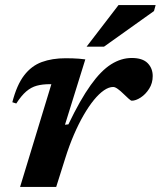

<svg xmlns="http://www.w3.org/2000/svg" viewBox="-20 -735 632 755"><path d="M182 -404Q181 -404 179.2 -404Q177.5 -404 176 -404Q147 -404 124.8 -398Q102.5 -392 83.2 -375.5Q64 -359 44 -328L28.5 -333Q46 -401 74.8 -438.5Q103.5 -476 144.2 -491Q185 -506 238.5 -506Q254 -506 266.5 -505.5Q279 -505 290.5 -504.2Q302 -503.5 315.5 -501.5L235.5 -244.5L249 -246Q295.5 -343 336.5 -400.2Q377.5 -457.5 417 -482.2Q456.5 -507 498 -507Q540.5 -507 560.5 -486.8Q580.5 -466.5 580.5 -436Q580.5 -408 566.5 -386Q552.5 -364 533.2 -351.5Q514 -339 498 -339Q494.5 -339 485.2 -347.5Q476 -356 465 -366.5Q454 -377.5 443.2 -385.2Q432.5 -393 425 -393Q408 -393 388.8 -379.8Q369.5 -366.5 349.2 -341.8Q329 -317 309 -282.5Q289 -248 270.5 -205Q252 -162 236.5 -112.5L201 0H59ZM320.5 -551.5 446 -715H592L585.5 -691.5L389 -551.5Z"/></svg>

Font: Newsreader 9pt SemiBold
Style: Italic
Weight: 600
Italic angle: -17°
Designer: Hugues Gentile
Foundry: Production Type
Version: Version 1.003